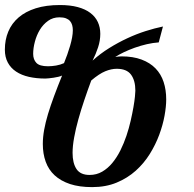

<svg xmlns="http://www.w3.org/2000/svg" viewBox="-49 -747 787 778"><path d="M594.2 -575.2Q571.3 -573.7 545.9 -567.9Q520.5 -562 496.6 -553.5Q472.7 -544.9 451.9 -534.9Q431.2 -524.9 418 -516.1Q422.4 -517.1 430.7 -517.8Q439 -518.6 442.9 -518.6Q490.2 -518.6 524.7 -505.6Q559.1 -492.7 581.3 -469.7Q603.5 -446.8 614 -414.8Q624.5 -382.8 624.5 -344.2Q624.5 -315.4 617.7 -277.8Q610.8 -240.2 596.2 -200.7Q581.5 -161.1 557.9 -123Q534.2 -85 501 -55.2Q467.8 -25.4 423.8 -7.1Q379.9 11.2 324.2 11.2Q272.5 11.2 234.9 -1.2Q197.3 -13.7 172.6 -36.4Q147.9 -59.1 136.2 -91.6Q124.5 -124 124.5 -163.6Q124.5 -190.9 129.9 -220.9Q135.3 -251 145.5 -284.9Q155.8 -318.8 170.2 -357.7Q184.6 -396.5 202.6 -440.9Q196.8 -438 187.5 -435.8Q178.2 -433.6 168.2 -432.1Q158.2 -430.7 149.2 -429.7Q140.1 -428.7 134.8 -428.7Q98.6 -428.7 68.4 -435.5Q38.1 -442.4 16.4 -456.8Q-5.4 -471.2 -17.3 -493.4Q-29.3 -515.6 -29.3 -545.9Q-29.3 -585.9 -15.4 -619.1Q-1.5 -652.3 26.4 -676.3Q54.2 -700.2 95.9 -713.4Q137.7 -726.6 193.8 -726.6Q235.4 -726.6 266.1 -718.3Q296.9 -710 317.1 -694.6Q337.4 -679.2 347.4 -657.7Q357.4 -636.2 357.4 -609.9Q357.4 -582.5 348.6 -555.7Q339.8 -528.8 326.2 -501.5Q357.4 -529.8 393.6 -552.2Q429.7 -574.7 467 -592Q504.4 -609.4 541.3 -621.1Q578.1 -632.8 611.3 -639.6ZM191.9 -676.8Q165.5 -676.8 145.5 -662.4Q125.5 -647.9 112.3 -626Q99.1 -604 92.3 -577.9Q85.4 -551.8 85.4 -528.8Q85.4 -505.9 98.4 -492.2Q111.3 -478.5 145.5 -478.5Q160.6 -478.5 178.2 -481.4Q195.8 -484.4 210.4 -491.2Q217.3 -507.8 223.6 -525.9Q230 -543.9 235.1 -561.5Q240.2 -579.1 243.2 -595.2Q246.1 -611.3 246.1 -624.5Q246.1 -635.7 243.4 -645.3Q240.7 -654.8 234.6 -661.9Q228.5 -668.9 218 -672.9Q207.5 -676.8 191.9 -676.8ZM314 -38.1Q342.3 -38.1 365.2 -51.5Q388.2 -64.9 406.5 -87.2Q424.8 -109.4 439 -137.9Q453.1 -166.5 463.4 -197Q473.6 -227.5 480.5 -257.6Q487.3 -287.6 491.7 -312.7Q496.1 -337.9 497.8 -355.7Q499.5 -373.5 499.5 -379.4Q499.5 -420.9 481.9 -444.6Q464.4 -468.3 423.8 -468.3Q402.3 -468.3 377.7 -458.3Q353 -448.2 320.8 -420.9Q306.6 -382.8 293 -342.5Q279.3 -302.2 268.6 -263.7Q257.8 -225.1 251.5 -190.2Q245.1 -155.3 245.1 -127.4Q245.1 -85.9 261 -62Q276.9 -38.1 314 -38.1Z"/></svg>

Font: Arian AMU Serif
Style: Bold Italic
Weight: 700
Italic angle: -15°
Designer: Ruben Hakobyan (Tarumian)
Foundry: Ruben Hakobyan (Tarumian)
Version: Version 1.002